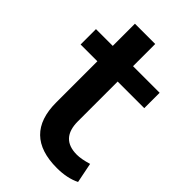

<svg xmlns="http://www.w3.org/2000/svg" viewBox="-210 -752 837 837"><g transform="rotate(45 209.0 -333.0)"><path d="M309.6 9.8Q105.5 9.8 105.5 -190.4V-444.3H2V-539.1H105.5V-675.8H230.5V-539.1H394.5V-444.3H230.5V-199.2Q230.5 -92.8 330.1 -92.8Q357.4 -92.8 399.4 -105.5L418 -12.7Q373 9.8 309.6 9.8Z"/></g></svg>

Font: Min Sans SemiBold
Style: Regular
Weight: 600
Designer: Jinseong-Kim, NotoSansCJK, Nunito
Foundry: Jinseong-Kim
Version: Version 1.400;Glyphs 3.1.2 (3151)